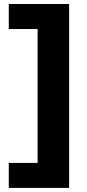

<svg xmlns="http://www.w3.org/2000/svg" viewBox="-20 -752 423 937"><path d="M317.4 165H22.9V43H163.6V-610.4H22.9V-732.4H317.4Z"/></svg>

Font: Schibsted Grotesk ExtraBold
Style: Regular
Weight: 800
Designer: Bakken & Baeck AS, Henrik Kongsvoll
Foundry: Schibsted ASA
Version: Version 1.100; ttfautohint (v1.8.4.7-5d5b);gftools[0.9.25]